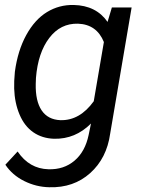

<svg xmlns="http://www.w3.org/2000/svg" viewBox="-20 -559 589 787"><path d="M41 -265.1Q52.7 -351.6 87.6 -415.3Q122.6 -479 172.6 -509.5Q222.7 -540 282.2 -538.6Q374 -536.6 420.9 -469.2L438.5 -528.3H519.5L431.6 -11.2Q417.5 89.8 349.6 150.6Q281.7 211.4 182.1 208.5Q128.4 207.5 79.3 183.1Q30.3 158.7 2 116.2L52.2 62Q100.1 132.8 178.7 134.8Q241.7 136.7 285.4 99.6Q329.1 62.5 343.3 -5.9L353 -52.7Q288.6 11.7 202.1 9.8Q152.8 8.3 116.5 -16.8Q80.1 -42 60.1 -89.6Q40 -137.2 38.1 -195.8Q37.1 -224.6 41 -265.1ZM126.5 -214.8Q125 -145 150.6 -106.7Q176.3 -68.4 228 -66.4Q307.1 -64.5 364.3 -144L405.8 -386.7Q376.5 -459 299.8 -461.9Q228 -463.9 181.9 -403.3Q135.7 -342.8 127.4 -239.7Z"/></svg>

Font: TypoPRO Roboto
Style: Italic
Weight: 400
Italic angle: -12°
Designer: Google
Version: Version 2.136; 2016